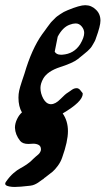

<svg xmlns="http://www.w3.org/2000/svg" viewBox="-33 -491 412 750"><path d="M295.9 -362.3Q295.9 -376 286.1 -387.7Q276.4 -399.4 262.7 -399.4Q252 -399.4 239.3 -394.5Q211.9 -384.8 192.4 -347.7Q181.6 -293 180.7 -289.1Q187.5 -277.3 204.1 -277.3H210Q255.9 -280.3 280.3 -318.4Q295.9 -344.7 295.9 -362.3ZM25.4 7.8Q25.4 -8.8 33.7 -25.9Q42 -43 52.7 -51.8Q39.1 -75.2 39.1 -109.4Q39.1 -124 42 -137.2Q44.9 -150.4 52.2 -172.4Q59.6 -194.3 62.5 -203.1Q90.8 -299.8 131.8 -357.4Q133.8 -359.4 141.6 -370.6Q149.4 -381.8 151.4 -384.3Q153.3 -386.7 160.2 -396Q167 -405.3 169.9 -407.7Q172.9 -410.2 179.7 -417.5Q186.5 -424.8 190.9 -427.7Q195.3 -430.7 202.1 -435.5Q209 -440.4 216.3 -444.3Q223.6 -448.2 231.4 -451.2Q278.3 -470.7 299.8 -470.7Q324.2 -470.7 341.8 -453.1Q359.4 -436.5 359.4 -410.2Q359.4 -389.6 341.8 -341.8Q339.8 -335 336.9 -329.6Q334 -324.2 330.6 -318.4Q327.1 -312.5 324.7 -308.6Q322.3 -304.7 316.9 -299.3Q311.5 -293.9 309.1 -291.5Q306.6 -289.1 299.8 -283.7Q293 -278.3 291 -276.4Q289.1 -274.4 280.8 -268.1Q272.5 -261.7 270.5 -259.8Q252 -245.1 202.1 -229Q152.3 -212.9 135.7 -183.6Q125 -164.1 125 -147.5Q125 -126 136.2 -105.5Q147.5 -85 165 -84H166Q183.6 -84 203.1 -104Q222.7 -124 231.4 -128.9Q235.4 -130.9 242.2 -136.2Q249 -141.6 254.4 -144Q259.8 -146.5 265.6 -146.5H268.6Q273.4 -145.5 276.9 -142.6Q280.3 -139.6 283.7 -134.8Q287.1 -129.9 290 -127V-124Q290 -93.8 211.9 -47.9Q232.4 -18.6 232.4 21.5Q232.4 61.5 210 124Q204.1 141.6 192.9 156.7Q181.6 171.9 172.4 179.7Q163.1 187.5 143.6 202.1Q141.6 203.1 140.6 204.1Q139.6 205.1 138.2 206.5Q136.7 208 135.3 209Q133.8 210 131.8 210.9Q121.1 218.8 116.2 222.2Q111.3 225.6 103 229.5Q94.7 233.4 85 234.4Q43.9 239.3 24.4 239.3Q18.6 239.3 13.2 238.8Q7.8 238.3 2.9 237.3Q-2 236.3 -5.4 234.9Q-8.8 233.4 -10.7 231.4Q-12.7 229.5 -12.7 226.6Q-12.7 222.7 -8.8 217.8Q4.9 198.2 19.5 185.5Q34.2 172.9 45.4 167Q56.6 161.1 71.3 151.4Q85.9 141.6 97.7 128.9Q101.6 125 107.4 120.1Q113.3 115.2 117.2 111.8Q121.1 108.4 124 103Q127 97.7 127 92.8Q127 80.1 118.2 75.2Q109.4 70.3 96.7 70.3Q93.8 70.3 87.4 70.8Q81.1 71.3 78.1 71.3Q55.7 71.3 45.9 59.6Q26.4 35.2 25.4 7.8Z"/></svg>

Font: Essays1743
Style: Italic
Weight: 500
Italic angle: -10°
Designer: Based on the typeface in a 1743 English translation of the essays of Montaigne.  PostScript/TrueType font designed by Jo
Version: Version 002.100